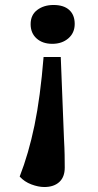

<svg xmlns="http://www.w3.org/2000/svg" viewBox="-20 -542 394 771"><path d="M237 17Q239 52 239.5 79.5Q240 107 240 131Q240 169 218 189Q196 209 158 209Q134 209 106 198.5Q78 188 59 167Q95 75 118.5 -38.5Q142 -152 155 -313H224ZM280 -446Q280 -410 254.5 -388Q229 -366 190 -366Q151 -366 127 -387.5Q103 -409 103 -445Q103 -482 129.5 -502Q156 -522 195 -522Q236 -522 258 -502Q280 -482 280 -446Z"/></svg>

Font: Literata 12pt
Style: Bold Italic
Weight: 700
Italic angle: -2°
Designer: Latin by Veronika Burian and Jose Scaglione. Greek by Irene Vlachou. Cyrillic by Vera Evstafieva
Foundry: TypeTogether
Version: Version 3.002